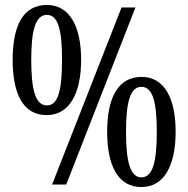

<svg xmlns="http://www.w3.org/2000/svg" viewBox="-20 -744 759 774"><path d="M168 -280C261 -280 307 -369 307 -503C307 -637 261 -724 169 -724C71 -724 31 -637 31 -503C31 -369 71 -280 168 -280ZM190 0H247L526 -714H470ZM169 -319C122 -319 106 -385 106 -503C106 -619 122 -684 169 -684C216 -684 230 -619 230 -503C230 -385 216 -319 169 -319ZM550 10C643 10 688 -79 688 -213C688 -347 643 -434 551 -434C454 -434 412 -347 412 -213C412 -79 454 10 550 10ZM550 -29C504 -29 488 -95 488 -213C488 -329 504 -394 550 -394C597 -394 612 -329 612 -213C612 -95 597 -29 550 -29Z"/></svg>

Font: Noto Serif Ethiopic ExtraCondensed Medium
Style: Regular
Weight: 500
Width: 2
Designer: Monotype Design Team
Foundry: Monotype Imaging Inc.
Version: Version 2.102